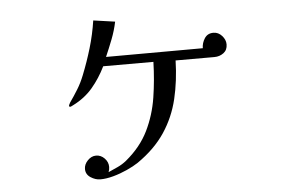

<svg xmlns="http://www.w3.org/2000/svg" viewBox="-47 -614 1093 743"><g transform="rotate(-5 500.0 -242.5)"><path d="M846 -413Q846 -391 830.5 -379.5Q815 -368 795 -368H644Q642 -289 625.5 -219.5Q609 -150 570 -91.5Q531 -33 463 14Q445 26 418.5 38Q392 50 364.5 57.5Q337 65 314 65Q295 65 276.5 53Q258 41 258 20Q258 2 272.5 -13Q287 -28 305 -28Q324 -28 338 -13.5Q352 1 352 20Q352 25 351 30Q350 35 348 40Q366 32 384.5 23.5Q403 15 419 2Q477 -46 506 -105.5Q535 -165 545.5 -232Q556 -299 558 -370H363Q341 -325 310.5 -289Q280 -253 234 -230Q231 -229 228 -227Q225 -225 222 -225Q218 -225 218 -229Q218 -232 220 -235Q222 -238 223 -241Q240 -265 255 -289.5Q270 -314 281 -342Q301 -392 316.5 -444Q332 -496 340 -550L424 -538Q417 -504 404 -470.5Q391 -437 377 -405L753 -406Q753 -426 764.5 -444Q776 -462 799 -462Q818 -462 832 -446.5Q846 -431 846 -413Z"/></g></svg>

Font: Kaisei Decol
Style: Regular
Weight: 400
Designer: Font-Kai, 金井和夫
Foundry: KAZUO KANAI
Version: Version 5.003